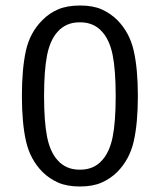

<svg xmlns="http://www.w3.org/2000/svg" viewBox="-20 -665 580 697"><path d="M59.5 -316.5Q59.5 -414.5 74 -480.8Q88.5 -547 134.5 -592.5Q158.5 -617 191 -631Q223.5 -645 271 -645Q317.5 -645 349 -631Q380.5 -617 405.5 -592.5Q450.5 -547 465.5 -480.8Q480.5 -414.5 480.5 -316.5Q480.5 -218 465.5 -152Q450.5 -86 405.5 -40.5Q380.5 -16 348.5 -2Q316.5 12 270 12Q223.5 12 191.5 -2Q159.5 -16 134.5 -40.5Q89.5 -86 74.5 -152Q59.5 -218 59.5 -316.5ZM140 -316.5Q140 -223 151 -168Q162 -113 189.5 -83Q204 -66.5 223.8 -57.8Q243.5 -49 270 -49Q296.5 -49 316.2 -57.8Q336 -66.5 350.5 -83Q378 -113 389 -168Q400 -223 400 -316.5Q400 -410 389 -465Q378 -520 350.5 -550Q336 -566.5 316.2 -575.2Q296.5 -584 270 -584Q243.5 -584 223.8 -575.2Q204 -566.5 189.5 -550Q162 -520 151 -465Q140 -410 140 -316.5Z"/></svg>

Font: Signika
Style: Regular
Weight: 300
Designer: Anna Giedry
Foundry: Anna Giedry
Version: Version 2.000